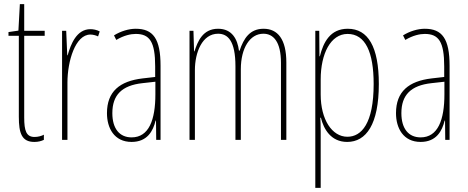

<svg xmlns="http://www.w3.org/2000/svg" viewBox="-20 -676 2262 928"><path d="M147 -14C107 -14 97 -44 97 -108V-503H196V-527H97V-656H76L69 -528L21 -521V-503H71V-112C71 -32 85 10 146 10C165 10 179 6 192 0V-25C182 -19 164 -14 147 -14Z M417 -535C350 -535 322 -462 307 -409H305L300 -527H280V0H306V-277C306 -380 344 -509 417 -509C431 -509 446 -504 454 -500L462 -524C448 -532 430 -535 417 -535Z M636 -537C602 -537 563 -525 531 -505L542 -483C579 -505 612 -512 636 -512C703 -512 730 -475 730 -355V-304L669 -297C559 -284 497 -234 497 -129C497 -57 532 10 616 10C692 10 720 -43 732 -93H734L735 0H756V-358C756 -489 720 -537 636 -537ZM668 -274 731 -281V-220C731 -97 700 -12 616 -12C558 -12 523 -54 523 -129C523 -217 569 -263 668 -274Z M1254 -537C1188 -537 1158 -491 1138 -431H1135C1128 -486 1102 -537 1034 -537C959 -537 935 -474 920 -428H918L915 -527H896V0H922V-337C922 -422 957 -513 1034 -513C1081 -513 1118 -479 1118 -355V0H1144V-341C1144 -444 1188 -513 1253 -513C1301 -513 1338 -475 1338 -372V0H1364V-374C1364 -487 1322 -537 1254 -537Z M1661 -537C1576 -537 1543 -472 1526 -404H1524L1523 -527H1504V232H1530V-37C1530 -69 1529 -95 1528 -107H1531C1544 -53 1579 10 1658 10C1750 10 1811 -75 1811 -270C1811 -450 1759 -537 1661 -537ZM1660 -512C1746 -512 1786 -424 1786 -270C1786 -79 1727 -15 1659 -15C1585 -15 1530 -98 1530 -219V-292C1530 -416 1578 -512 1660 -512Z M2033 -537C1999 -537 1960 -525 1928 -505L1939 -483C1976 -505 2009 -512 2033 -512C2100 -512 2127 -475 2127 -355V-304L2066 -297C1956 -284 1894 -234 1894 -129C1894 -57 1929 10 2013 10C2089 10 2117 -43 2129 -93H2131L2132 0H2153V-358C2153 -489 2117 -537 2033 -537ZM2065 -274 2128 -281V-220C2128 -97 2097 -12 2013 -12C1955 -12 1920 -54 1920 -129C1920 -217 1966 -263 2065 -274Z"/></svg>

Font: Noto Sans Kannada ExtraCondensed Thin
Style: Regular
Weight: 100
Width: 2
Designer: Jelle Bosma - Monotype Design Team
Foundry: Monotype Imaging Inc.
Version: Version 2.005